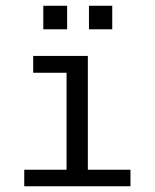

<svg xmlns="http://www.w3.org/2000/svg" viewBox="-20 -649 540 669"><path d="M95.7 -454.1H286.1V-57.6H434.6V0H64.5V-57.6H211.9V-395.5H95.7ZM130.9 -628.9H213.9V-546.9H130.9ZM290 -628.9H371.1V-546.9H290Z"/></svg>

Font: BabelStone Xiangqi
Style: Regular
Weight: 400
Designer: Andrew West
Foundry: BabelStone
Version: Version 11.000 June 09, 2018